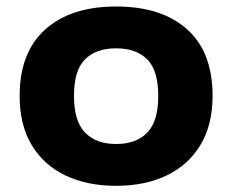

<svg xmlns="http://www.w3.org/2000/svg" viewBox="-20 -576 734 606"><path d="M346.5 10.5Q255 10.5 186.5 -22.2Q118 -55 80 -118.2Q42 -181.5 42 -273.5Q42 -410.5 122.8 -483Q203.5 -555.5 346.5 -555.5Q490 -555.5 570.5 -483.5Q651 -411.5 651 -273.5Q651 -182.5 613 -119Q575 -55.5 506.5 -22.5Q438 10.5 346.5 10.5ZM346.5 -121.5Q409.5 -121.5 444.5 -157.2Q479.5 -193 479.5 -273Q479.5 -354 444.5 -388.8Q409.5 -423.5 346.5 -423.5Q283.5 -423.5 248.5 -388.8Q213.5 -354 213.5 -274Q213.5 -193.5 248.5 -157.5Q283.5 -121.5 346.5 -121.5Z"/></svg>

Font: Encode Sans Expanded Expanded
Style: Bold
Weight: 700
Width: 7
Designer: Multiple Designers
Foundry: Impallari Type
Version: Version 3.000; ttfautohint (v1.8.3) -l 8 -r 50 -G 200 -x 14 